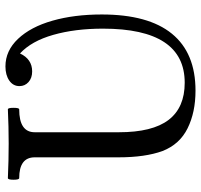

<svg xmlns="http://www.w3.org/2000/svg" viewBox="-36 -678 728 695"><g transform="rotate(-90 327.5 -331.0)"><path d="M346.2 13.2Q268.1 13.2 210.2 -15.4Q152.3 -43.9 127.9 -106Q105 -168.9 105 -265.1V-568.8Q105 -625 29.8 -625Q23.9 -625 23.9 -645.5Q23.9 -666 29.8 -666Q92.8 -663.1 154.8 -663.1Q215.8 -663.1 278.8 -666Q284.2 -666 284.2 -645.5Q284.2 -625 278.8 -625Q195.8 -625 195.8 -568.8V-264.2Q195.8 -142.6 240.5 -84.2Q285.2 -25.9 375 -25.9Q570.8 -25.9 570.8 -321.8Q570.8 -422.9 548.3 -501.7Q525.9 -580.6 481 -622.1Q460.4 -578.1 416 -578.1Q392.1 -578.1 377.4 -591.3Q362.8 -604.5 362.8 -624Q362.8 -647 382.8 -660.9Q402.8 -674.8 434.1 -674.8Q490.7 -674.8 533.9 -629.2Q577.1 -583.5 599.6 -504.6Q622.1 -425.8 622.1 -326.2Q622.1 -157.7 552.5 -72.3Q482.9 13.2 346.2 13.2Z"/></g></svg>

Font: Junicode SmCond Medium
Style: Regular
Weight: 500
Width: 4
Designer: Peter S. Baker
Version: Version 2.206